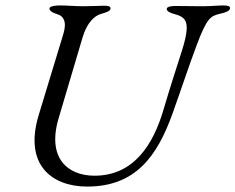

<svg xmlns="http://www.w3.org/2000/svg" viewBox="-20 -673 867 707"><path d="M301 14C480 14 559 -99 615 -254C648 -346 676 -432 704 -506C742 -608 756 -614 789 -622C812 -627 826 -633 827 -642C828 -650 819 -653 803 -653C782 -653 757 -650 727 -650L625 -651C609 -651 594 -648 594 -640C594 -631 608 -625 620 -622C668 -609 685 -593 646 -474C633 -434 604 -344 582 -269C545 -143 474 -26 328 -26C230 -26 152 -90 196 -238L284 -535C300 -590 329 -615 350 -621C373 -628 386 -632 387 -641C388 -649 380 -652 364 -652C344 -652 318 -650 289 -650C254 -650 228 -653 200 -653C184 -653 162 -650 162 -642C162 -633 173 -626 193 -620C212 -614 228 -595 213 -547L123 -251C66 -65 172 14 301 14Z"/></svg>

Font: EB Garamond
Style: Italic
Weight: 400
Italic angle: -17.2°
Designer: Georg Duffner and Octavio Pardo
Foundry: Georg Duffner
Version: Version 1.000;PS 001.000;hotconv 1.0.88;makeotf.lib2.5.64775